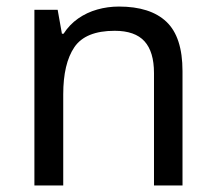

<svg xmlns="http://www.w3.org/2000/svg" viewBox="-20 -566 658 586"><path d="M343 -546Q439 -546 488 -499.5Q537 -453 537 -349V0H450V-343Q450 -408 421 -440Q392 -472 330 -472Q241 -472 207 -422Q173 -372 173 -278V0H85V-536H156L169 -463H174Q192 -491 218.5 -509.5Q245 -528 277 -537Q309 -546 343 -546Z"/></svg>

Font: ltamil85
Style: Book
Weight: 400
Designer: Jelle Bosma - Monotype Design Team
Foundry: Monotype Imaging Inc.
Version: Version 2.003